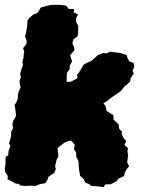

<svg xmlns="http://www.w3.org/2000/svg" viewBox="-37 -742 583 791"><path d="M66 24 45 22 42 16 27 14 9 4 -6 -3 -5 -17 -16 -34 -17 -49 -15 -60 -14 -79V-96L-3 -102L-2 -119L6 -142L0 -151L5 -166L9 -185V-199L17 -214L14 -231L17 -243L27 -260L29 -269L26 -293L23 -309L31 -322L36 -335L37 -351L40 -365L48 -381L44 -399V-411L49 -423L46 -437L51 -456L58 -475L55 -486L60 -504L61 -521L63 -528L58 -544L71 -559L73 -574L66 -593L70 -604L75 -636L76 -657L83 -667L100 -682L116 -688L126 -702L131 -711L160 -719L175 -722H210L229 -720L237 -718L246 -705H269L266 -691L284 -683L276 -665L277 -650L285 -637V-606L282 -592L266 -581L261 -564L268 -548L270 -536L252 -514L255 -504L260 -489L250 -471V-458L239 -442L238 -429V-416L237 -405H255L271 -414L282 -420L281 -435L288 -443L299 -461L307 -475L315 -480L341 -492L352 -502L365 -514L379 -520L388 -524L401 -522L417 -529L438 -526L457 -524L474 -519L485 -515L487 -506L496 -489L513 -483L516 -467L509 -450L514 -440L501 -419L499 -406L487 -395L477 -387L461 -367L450 -359L435 -349L425 -342L414 -334L403 -325L389 -316L398 -305L402 -285L412 -279L424 -271L430 -268L431 -248L440 -241L452 -229L454 -211L467 -199L464 -192L472 -173L483 -162L476 -145L490 -132L488 -116L491 -105L489 -88L487 -73L495 -57L484 -44L477 -30L474 -17L449 -5L446 2L431 11L419 17L396 18L390 29L359 25L338 24L330 16L315 11L308 -4L296 -15L293 -18L289 -41L288 -52L286 -78L277 -97V-112L268 -128L271 -146L264 -154L256 -163L243 -161L228 -154L219 -147L211 -141L200 -132L201 -121L204 -99L196 -83L190 -58L193 -45L186 -29L173 -21L162 -13L161 -6L149 13L130 16L109 24L93 23Z"/></svg>

Font: Winky Rough Black
Style: Italic
Weight: 900
Italic angle: -8.97852°
Designer: Simon Atzbach
Foundry: typofactur
Version: Version 1.206; ttfautohint (v1.8.4.7-5d5b)